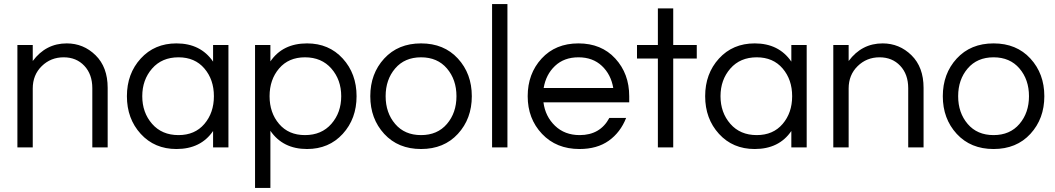

<svg xmlns="http://www.w3.org/2000/svg" viewBox="-20 -720 5156 938"><path d="M65 -500H140V-422Q204 -508 306 -508Q388 -508 447 -450Q506 -392 506 -291V0H431V-289Q431 -357 392 -398.5Q353 -440 291 -440Q228 -440 184 -397Q140 -354 140 -288V0H65Z M842 -508Q960 -508 1021 -419V-500H1096V0H1021V-80Q961 8 842 8Q735 8 667.5 -66Q600 -140 600 -250Q600 -360 667.5 -434Q735 -508 842 -508ZM852 -60Q932 -60 978.5 -114.5Q1025 -169 1025 -250Q1025 -331 978.5 -385.5Q932 -440 852 -440Q771 -440 723 -385Q675 -330 675 -250Q675 -170 723 -115Q771 -60 852 -60Z M1480 8Q1362 8 1301 -81V198H1226V-500H1301V-420Q1361 -508 1480 -508Q1587 -508 1654.5 -434Q1722 -360 1722 -250Q1722 -140 1654.5 -66Q1587 8 1480 8ZM1470 -440Q1390 -440 1343.5 -385.5Q1297 -331 1297 -250Q1297 -169 1343.5 -114.5Q1390 -60 1470 -60Q1551 -60 1599 -115Q1647 -170 1647 -250Q1647 -330 1599 -385Q1551 -440 1470 -440Z M1857 -434Q1925 -508 2037 -508Q2149 -508 2217 -434Q2285 -360 2285 -250Q2285 -140 2217 -66Q2149 8 2037 8Q1925 8 1857 -66Q1789 -140 1789 -250Q1789 -360 1857 -434ZM1910.5 -114.5Q1957 -60 2037 -60Q2117 -60 2163.5 -114.5Q2210 -169 2210 -250Q2210 -331 2163.5 -385.5Q2117 -440 2037 -440Q1957 -440 1910.5 -385.5Q1864 -331 1864 -250Q1864 -169 1910.5 -114.5Z M2459 -700V0H2384V-700Z M2812 -60Q2912 -60 2957 -144H3039Q3011 -73 2954 -32.5Q2897 8 2811 8Q2698 8 2628 -66Q2558 -140 2558 -250Q2558 -360 2626 -434Q2694 -508 2806 -508Q2918 -508 2986 -434Q3054 -360 3054 -250V-220H2635Q2644 -151 2691.5 -105.5Q2739 -60 2812 -60ZM2636 -290H2976Q2965 -356 2920.5 -398Q2876 -440 2806 -440Q2736 -440 2691.5 -398Q2647 -356 2636 -290Z M3269 0H3194V-434H3092V-500H3194V-679H3269V-500H3384V-434H3269Z M3667 -508Q3785 -508 3846 -419V-500H3921V0H3846V-80Q3786 8 3667 8Q3560 8 3492.5 -66Q3425 -140 3425 -250Q3425 -360 3492.5 -434Q3560 -508 3667 -508ZM3677 -60Q3757 -60 3803.5 -114.5Q3850 -169 3850 -250Q3850 -331 3803.5 -385.5Q3757 -440 3677 -440Q3596 -440 3548 -385Q3500 -330 3500 -250Q3500 -170 3548 -115Q3596 -60 3677 -60Z M4051 -500H4126V-422Q4190 -508 4292 -508Q4374 -508 4433 -450Q4492 -392 4492 -291V0H4417V-289Q4417 -357 4378 -398.5Q4339 -440 4277 -440Q4214 -440 4170 -397Q4126 -354 4126 -288V0H4051Z M4654 -434Q4722 -508 4834 -508Q4946 -508 5014 -434Q5082 -360 5082 -250Q5082 -140 5014 -66Q4946 8 4834 8Q4722 8 4654 -66Q4586 -140 4586 -250Q4586 -360 4654 -434ZM4707.5 -114.5Q4754 -60 4834 -60Q4914 -60 4960.5 -114.5Q5007 -169 5007 -250Q5007 -331 4960.5 -385.5Q4914 -440 4834 -440Q4754 -440 4707.5 -385.5Q4661 -331 4661 -250Q4661 -169 4707.5 -114.5Z"/></svg>

Font: Questrial
Style: Regular
Weight: 400
Designer: Joe Prince
Foundry: Joe Prince
Version: Version 1.002